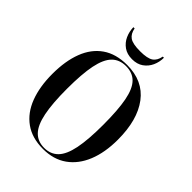

<svg xmlns="http://www.w3.org/2000/svg" viewBox="-258 -1046 1186 1186"><g transform="rotate(45 335.0 -453.5)"><path d="M335 10Q239 10 175 -36Q111 -82 79.5 -165Q48 -248 48 -359Q48 -472 79.5 -554Q111 -636 175 -680.5Q239 -725 336 -725Q475 -725 548.5 -627.5Q622 -530 622 -358Q622 -246 588.5 -163.5Q555 -81 491 -35.5Q427 10 335 10ZM335 0Q391 0 426 -35.5Q461 -71 477 -150Q493 -229 493 -358Q493 -488 478 -566Q463 -644 428.5 -679.5Q394 -715 336 -715Q279 -715 244 -679.5Q209 -644 193 -566Q177 -488 177 -358Q177 -230 193 -151Q209 -72 244 -36Q279 0 335 0ZM332 -771Q288 -771 258.5 -792Q229 -813 214 -846Q199 -879 198 -917H209Q216 -877 242 -859Q268 -841 332 -841Q396 -841 422 -859Q448 -877 455 -917H465Q465 -879 450 -846Q435 -813 405.5 -792Q376 -771 332 -771Z"/></g></svg>

Font: Noto Serif Display Condensed SemiBold
Style: Regular
Weight: 600
Width: 3
Designer: Monotype Design Team
Foundry: Monotype Imaging Inc.
Version: Version 2.009